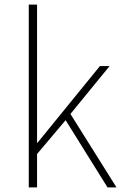

<svg xmlns="http://www.w3.org/2000/svg" viewBox="-20 -814 539 834"><path d="M141 -794H105V0H141V-145L265 -292L447 0H486L286 -319L456 -527H414L143 -194H141Z"/></svg>

Font: Spoqa Han Sans Neo Thin
Style: Regular
Weight: 100
Designer: [Spoqa Han Sans Neo] Dong-huui Kim  Younghwa Kang  Yujin Lee  [Noto Sans] Ryoko NISHIZUKA  (kana & ideographs); Paul D. 
Foundry: Spoqa (http://www.spoqa-han-sans.com)
Version: Version 1.100;hotconv 1.0.109;makeotfexe 2.5.65596